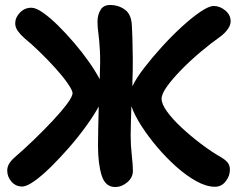

<svg xmlns="http://www.w3.org/2000/svg" viewBox="-20 -736 947 770"><path d="M69 12Q43 12 26 -7.5Q9 -27 9 -52Q9 -65 15.5 -77.5Q22 -90 40 -106Q77 -138 117 -176.5Q157 -215 192 -252.5Q227 -290 249 -319.5Q271 -349 271 -363Q270 -375 250.5 -403Q231 -431 200.5 -464.5Q170 -498 137.5 -529.5Q105 -561 79 -582Q63 -596 52 -611Q41 -626 41 -642Q41 -666 60 -685.5Q79 -705 106 -705Q124 -705 152 -685.5Q180 -666 212.5 -634Q245 -602 277.5 -564Q310 -526 337 -487.5Q364 -449 380 -418Q383 -493 380.5 -535.5Q378 -578 374.5 -603Q371 -628 371 -649Q371 -676 383 -696Q395 -716 421 -716Q456 -716 482 -696.5Q508 -677 509 -629Q510 -619 511 -584Q512 -549 512.5 -502Q513 -455 511 -408V-390Q526 -422 558 -463.5Q590 -505 629.5 -548.5Q669 -592 709.5 -629Q750 -666 784 -689Q818 -712 837 -712Q862 -712 883.5 -694Q905 -676 905 -651Q905 -636 894.5 -620.5Q884 -605 866 -591Q825 -562 783 -526.5Q741 -491 706 -455Q671 -419 649.5 -389Q628 -359 628 -340Q628 -319 650 -288.5Q672 -258 708 -224.5Q744 -191 785.5 -159.5Q827 -128 867 -105Q884 -95 893 -84Q902 -73 902 -55Q902 -30 885 -8.5Q868 13 842 13Q808 13 768 -9Q728 -31 687.5 -67Q647 -103 610.5 -146Q574 -189 546.5 -232Q519 -275 507 -310Q506 -278 505 -248.5Q504 -219 504 -193Q504 -153 508.5 -113.5Q513 -74 513 -51Q513 -24 490.5 -5Q468 14 442 14Q402 14 387.5 -33Q373 -80 373 -153Q373 -185 374 -225.5Q375 -266 376 -309Q357 -274 326 -231Q295 -188 258 -145.5Q221 -103 184.5 -67Q148 -31 117.5 -9.5Q87 12 69 12Z"/></svg>

Font: Shantell Sans Normal
Style: Regular
Weight: 600
Designer: Stephen Nixon, Anya Danilova, Shantell Martin
Foundry: Arrow Type
Version: Version 1.009;[a7da0bfa3]